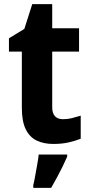

<svg xmlns="http://www.w3.org/2000/svg" viewBox="-20 -682 437 923"><path d="M283 -109Q306 -109 325.5 -114Q345 -119 368 -126V-15Q343 -5 310.5 2.5Q278 10 236 10Q190 10 156 -6.5Q122 -23 103.5 -61Q85 -99 85 -163V-434H23V-498L97 -543L135 -662H231V-546H360V-434H231V-166Q231 -138 244 -123.5Q257 -109 283 -109ZM303 71Q292 96 280 120.5Q268 145 254.5 170Q241 195 226 221H140V208Q145 188 149.5 161.5Q154 135 159 108.5Q164 82 166 61H303Z"/></svg>

Font: Noto Sans Bengali SemiCondensed
Style: Bold
Weight: 700
Width: 4
Designer: Jelle Bosma - Monotype Design Team
Foundry: Monotype Imaging Inc.
Version: Version 2.003